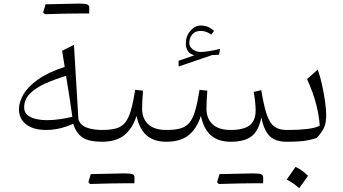

<svg xmlns="http://www.w3.org/2000/svg" viewBox="-20 -770 1864 1043"><path d="M331.5 -406.7 317.4 -494.1 381.8 -526.4 405.8 -123.5Q414.1 -91.8 448.7 -77.9Q483.4 -64 534.2 -64H534.7V0H534.2Q461.9 0 427.5 -23.7Q393.1 -47.4 377.9 -97.7Q303.2 -64 231.4 -64Q160.6 -64 121.8 -94.5Q83 -125 83 -176.8Q83 -215.8 107.7 -257.8Q132.3 -299.8 187 -338.6Q241.7 -377.4 331.5 -406.7ZM338.9 -357.9Q277.8 -339.4 225.8 -316.2Q173.8 -293 142.6 -261.5Q111.3 -230 111.3 -186Q111.3 -159.7 129.4 -144.8Q147.5 -129.9 175.5 -123.5Q203.6 -117.2 232.9 -117.2Q272.9 -117.2 310.3 -123.3Q347.7 -129.4 373 -135.7Q366.2 -186 358.4 -235.6Q350.6 -285.2 338.9 -357.9ZM415 -696.8Q344.7 -696.8 223.6 -692.9Q217.3 -699.2 214.4 -702.6Q223.1 -732.9 227.5 -746.6Q374 -750.5 409.2 -750.5Q444.3 -750.5 454.6 -745.6Q464.8 -740.7 464.8 -730V-710.9Q464.8 -703.1 464.4 -696.8Z M660.6 225.6Q590.3 225.6 469.2 229.5Q462.9 223.1 460 219.7Q468.8 189.5 473.1 175.8Q619.6 171.9 654.8 171.9Q689.9 171.9 700.2 176.8Q710.4 181.6 710.4 192.4V211.4Q710.4 219.2 710 225.6ZM534.7 0Q520 0 520 -30.8V-33.2Q520 -64 534.7 -64Q581.1 -64 611.1 -72.5Q641.1 -81.1 659.9 -104.2Q678.7 -127.4 691.2 -170.4Q703.6 -213.4 714.4 -282.2L756.8 -277.3Q754.4 -248.5 753.2 -223.9Q752 -199.2 752 -179.7Q752 -126 785.2 -95Q818.4 -64 883.8 -64H884.3V0H883.8Q815.4 0 776.1 -34.9Q736.8 -69.8 721.7 -140.6Q699.7 -71.3 655 -35.6Q610.4 0 534.7 0Z M1008.3 -537.1Q1008.3 -516.1 1026.9 -502Q1045.4 -487.8 1069.8 -487.8Q1107.9 -487.8 1175.3 -504.4L1169.9 -472.7L1131.8 -470.7L950.2 -408.7V-439.9L1036.1 -469.7Q1012.2 -475.6 1000.7 -492.4Q989.3 -509.3 989.3 -533.2Q989.3 -573.7 1014.2 -602.5Q1039.1 -631.3 1069.3 -631.3Q1088.9 -631.3 1104.5 -626.2Q1120.1 -621.1 1143.1 -602.5L1127.4 -582.5Q1110.8 -593.8 1097.2 -597.9Q1083.5 -602.1 1070.8 -602.1Q1039.6 -602.1 1023.9 -582.5Q1008.3 -563 1008.3 -537.1ZM884.3 0Q869.6 0 869.6 -30.8V-33.2Q869.6 -64 884.3 -64Q930.7 -64 960.7 -72.5Q990.7 -81.1 1009.5 -104.2Q1028.3 -127.4 1040.8 -170.4Q1053.2 -213.4 1064 -282.2L1106.4 -277.3Q1104 -248.5 1102.8 -223.9Q1101.6 -199.2 1101.6 -179.7Q1101.6 -126 1134.8 -95Q1168 -64 1233.4 -64H1233.9V0H1233.4Q1165 0 1125.7 -34.9Q1086.4 -69.8 1071.3 -140.6Q1049.3 -71.3 1004.6 -35.6Q960 0 884.3 0Z M1233.9 0Q1219.2 0 1219.2 -30.8V-33.2Q1219.2 -64 1233.9 -64Q1303.2 -64 1335.9 -89.1Q1368.7 -114.3 1368.7 -170.9Q1368.7 -190.4 1365.5 -220.9Q1362.3 -251.5 1357.9 -270.5L1399.4 -280.3Q1413.1 -194.8 1429.2 -147.7Q1445.3 -100.6 1470.5 -82.3Q1495.6 -64 1536.1 -64H1536.6V0H1536.1Q1476.6 0 1445.3 -30.3Q1414.1 -60.5 1399.4 -132.8Q1386.7 -62 1348.1 -31Q1309.6 0 1233.9 0ZM1359.9 225.6Q1289.6 225.6 1168.5 229.5Q1162.1 223.1 1159.2 219.7Q1168 189.5 1172.4 175.8Q1318.8 171.9 1354 171.9Q1389.2 171.9 1399.4 176.8Q1409.7 181.6 1409.7 192.4V211.4Q1409.7 219.2 1409.2 225.6Z M1585 136.7Q1599.6 142.6 1616.5 154.1Q1633.3 165.5 1653.3 185.1Q1641.6 201.7 1629.6 218.5Q1617.7 235.4 1605 252.4Q1589.8 238.3 1572.5 226.3Q1555.2 214.4 1537.6 205.1Q1549.8 188 1561.3 171.4Q1572.8 154.8 1585 136.7ZM1536.6 0Q1522 0 1522 -30.8V-33.2Q1522 -64 1536.6 -64H1550.8Q1601.6 -64 1647.7 -69.3Q1693.8 -74.7 1716.8 -87.4Q1713.9 -138.2 1698.2 -200.9Q1682.6 -263.7 1647.9 -340.3L1706.1 -392.1Q1718.3 -358.4 1728.8 -311.8Q1739.3 -265.1 1745.6 -220.2Q1752 -175.3 1752 -146.5Q1752 -103.5 1741.2 -78.6Q1730.5 -53.7 1701.2 -21Q1665 -8.8 1631.1 -4.4Q1597.2 0 1548.3 0Z"/></svg>

Font: Pinar-DS2-FD Light
Style: Regular
Weight: 300
Designer: Amin Abedi
Version: Version 2.000